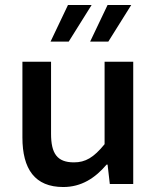

<svg xmlns="http://www.w3.org/2000/svg" viewBox="-20 -739 639 771"><path d="M515 -491H400V-160C356 -106 323 -87 277 -87C209 -87 185 -123 185 -202V-491H70V-187C70 -60 120 12 234 12C307 12 362 -24 408 -78H412L421 0H515ZM183 -572H256L348 -719H253ZM342 -572H415L507 -719H412Z"/></svg>

Font: Source Code Pro Semibold
Style: Regular
Weight: 600
Monospace: yes
Designer: Paul D. Hunt
Foundry: Adobe Systems Incorporated
Version: Version 1.017;PS 1.000;hotconv 1.0.70;makeotf.lib2.5.5900